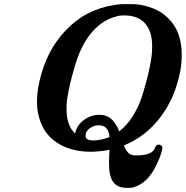

<svg xmlns="http://www.w3.org/2000/svg" viewBox="-20 -722 905 935"><path d="M752 -18Q760 -18 765.5 -13.5Q771 -9 771 -3Q771 0 767 18Q757 51 742 81Q698 173 627 191Q618 193 600 193Q551 193 531 164Q511 135 511 77Q511 37 513 15V7L501 10Q457 17 423 17Q335 17 272.5 -18Q210 -53 183 -115Q160 -166 160 -229Q160 -289 182 -364Q222 -504 323.5 -597Q425 -690 573 -702H592Q636 -702 646 -701Q742 -689 796 -636Q865 -573 865 -454Q865 -402 852 -349Q825 -233 757 -146Q689 -59 593 -18L584 -14V-13Q584 -12 584.5 -10Q585 -8 586 -6Q597 17 609 26Q621 35 643 35Q723 35 735 -3Q741 -18 752 -18ZM721 -497Q721 -569 686.5 -608Q652 -647 584 -647Q560 -647 547 -642Q466 -622 408 -540Q382 -502 364 -457Q347 -414 329.5 -346.5Q312 -279 306 -232Q304 -212 304 -192Q304 -116 339 -79L345 -72L348 -80Q357 -115 390.5 -139Q424 -163 464 -163Q518 -163 545 -113Q559 -92 559 -83Q559 -80 572 -92Q615 -128 650 -198Q668 -234 691 -319.5Q714 -405 719 -456Q721 -476 721 -497ZM513 -60Q506 -112 461 -112Q439 -112 418 -98Q397 -84 397 -63Q394 -38 435 -38Q467 -38 510 -53L513 -55Z"/></svg>

Font: KaTeX_Main
Style: Bold Italic
Weight: 700
Version: Version 1.1; ttfautohint (v1.3)